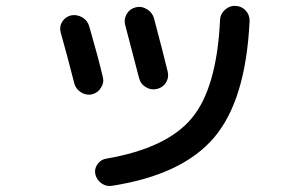

<svg xmlns="http://www.w3.org/2000/svg" viewBox="-20 -595 1040 648"><path d="M774.4 -575.2Q795.9 -574.2 809.6 -559.1Q823.2 -543.9 822.3 -523.4Q809.6 -256.8 702.6 -130.9Q595.7 -4.9 357.4 32.2Q338.9 35.2 322.8 23.9Q306.6 12.7 301.8 -6.8Q297.9 -25.4 309.1 -41Q320.3 -56.6 338.9 -59.6Q543 -94.7 627.4 -196.3Q711.9 -297.9 722.7 -528.3Q723.6 -547.9 739.3 -562Q754.9 -576.2 774.4 -575.2ZM230.5 -314.5Q205.1 -414.1 184.6 -486.3Q179.7 -504.9 189.9 -521.5Q200.2 -538.1 219.7 -543Q239.3 -546.9 257.3 -536.6Q275.4 -526.4 281.2 -505.9Q309.6 -408.2 327.1 -335Q332 -316.4 320.8 -298.8Q309.6 -281.2 290 -276.4Q270.5 -272.5 252.9 -283.7Q235.4 -294.9 230.5 -314.5ZM449.2 -332Q422.9 -434.6 402.3 -511.7Q397.5 -530.3 407.7 -547.9Q418 -565.4 438 -570.3Q458 -575.2 476.6 -563.5Q495.1 -551.8 500 -532.2Q534.2 -403.3 545.9 -353.5Q550.8 -334 540.5 -316.9Q530.3 -299.8 510.3 -294.9Q490.2 -290 472.2 -300.8Q454.1 -311.5 449.2 -332Z"/></svg>

Font: Rounded Mgen+ 1mn medium
Style: Regular
Weight: 500
Designer: [Source Han Sans]
Ryoko NISHIZUKA  (kana & ideographs); Paul D. Hunt (Latin, Greek & Cyrillic); Wenlong ZHANG  (bopomofo
Version: Version 1.059.20150602